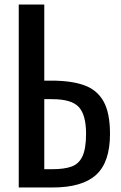

<svg xmlns="http://www.w3.org/2000/svg" viewBox="-20 -830 534 850"><path d="M63 0V-810H176V-473H208Q296 -473 353 -452.5Q410 -432 438.5 -381Q467 -330 467 -237Q467 -112 405.5 -56Q344 0 213 0ZM176 -81H213Q264 -81 296.5 -92.5Q329 -104 345 -138Q361 -172 361 -238Q361 -321 329 -356Q297 -391 211 -391H176Z"/></svg>

Font: Oswald
Style: Regular
Weight: 400
Designer: Vernon Adams
Foundry: Vernon Adams
Version: Version 4.103; ttfautohint (v1.8.3)